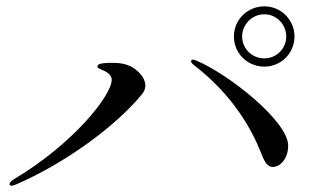

<svg xmlns="http://www.w3.org/2000/svg" viewBox="-20 -721 1040 605"><path d="M813 -511C865 -511 908 -553 908 -606C908 -658 866 -701 813 -701C760 -701 717 -659 717 -606C717 -553 760 -511 813 -511ZM813 -537C774 -537 743 -568 743 -606C743 -644 774 -676 813 -676C851 -676 882 -644 882 -606C882 -568 851 -537 813 -537ZM840 -195C862 -195 888 -220 888 -262C888 -339 701 -487 599 -530C595 -532 591 -533 588 -533C584 -533 582 -531 582 -528C582 -524 586 -520 591 -516C712 -423 773 -315 803 -238C815 -207 824 -195 840 -195ZM17 -136C21 -136 26 -138 31 -140C186 -207 346 -324 429 -426C435 -434 438 -443 438 -451C438 -469 427 -487 406 -503C384 -520 357 -523 336 -523C318 -523 287 -523 287 -512C287 -505 298 -503 310 -497C322 -491 332 -482 332 -470C332 -419 207 -265 25 -157C12 -149 10 -144 10 -140C10 -137 14 -136 17 -136Z"/></svg>

Font: Shippori Mincho OTF
Style: Regular
Weight: 400
Designer: FONTDASU
Foundry: FONTDASU / Google Inc. / but / Adobe
Version: Version 3.300;hotconv 1.0.109;makeotfexe 2.5.65596